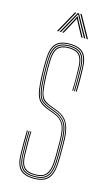

<svg xmlns="http://www.w3.org/2000/svg" viewBox="-117 -788 490 838"><g transform="rotate(15 128.0 -369.0)"><path d="M126.8 5Q83 5 63.8 -15.9Q44.5 -36.8 43.8 -85Q43.5 -112 43.2 -133.5Q43 -155 43.8 -191H47.8Q47.2 -151.2 47.4 -130.4Q47.5 -109.5 47.8 -85Q48.5 -39 66.9 -19Q85.2 1 126.8 1Q167.5 1 186.8 -18.9Q206 -38.8 208.8 -85.2Q209.8 -100 209.9 -115.2Q210 -130.5 209.9 -146.5Q209.8 -162.5 209.8 -179Q209.8 -240 193.8 -267.2Q177.8 -294.5 144.5 -306.8L115.5 -317.5Q95.8 -324.8 84.2 -334.1Q72.8 -343.5 67.1 -367.5Q61.5 -391.5 59.8 -442.5Q59 -462.5 59.1 -477.8Q59.2 -493 59.8 -513.5Q61 -553.8 76.4 -571.4Q91.8 -589 126.8 -589Q162 -589 177.6 -571.6Q193.2 -554.2 193.8 -514Q194.2 -487.8 194.2 -466.9Q194.2 -446 193.8 -410H189.8Q191.2 -441.2 190.8 -467Q190.2 -492.8 189.8 -513.8Q189.2 -552 174.6 -568.5Q160 -585 126.8 -585Q94.2 -585 79.6 -568.4Q65 -551.8 63.8 -513.5Q63 -488.8 63.1 -475Q63.2 -461.2 63.8 -442.8Q65.5 -397.2 69.6 -374Q73.8 -350.8 84.6 -340.1Q95.5 -329.5 117 -321.2L145.8 -310.2Q166.8 -302.2 182 -288.5Q197.2 -274.8 205.5 -248.9Q213.8 -223 213.8 -179Q213.8 -163 213.9 -146.9Q214 -130.8 213.9 -115.1Q213.8 -99.5 212.8 -85Q209.8 -36.8 189.8 -15.9Q169.8 5 126.8 5ZM126.8 -3Q87.2 -3 69.9 -22.1Q52.5 -41.2 51.8 -85.2Q51.5 -111 51 -136.9Q50.5 -162.8 51.8 -191H55.8Q54.2 -159.5 54.9 -133.2Q55.5 -107 55.8 -85.2Q56.2 -43.5 72.9 -25.2Q89.5 -7 126.8 -7Q164 -7 181.1 -25.2Q198.2 -43.5 200.8 -85.8Q202 -108 201.9 -130.2Q201.8 -152.5 201.8 -179Q201.8 -237.5 187 -262.6Q172.2 -287.8 141.5 -299.2L112.8 -310Q88.8 -319 76.2 -330.9Q63.8 -342.8 58.6 -368Q53.5 -393.2 51.8 -442.2Q51 -462.5 51.1 -478.1Q51.2 -493.8 51.8 -513.8Q53 -558.5 70.6 -577.8Q88.2 -597 126.8 -597Q166.2 -597 183.6 -577.8Q201 -558.5 201.8 -514Q202.2 -487.8 202.2 -466.9Q202.2 -446 201.8 -410H197.8Q198.2 -449.8 198.2 -470Q198.2 -490.2 197.8 -514Q197.2 -556.5 180.5 -574.8Q163.8 -593 126.8 -593Q90 -593 73.5 -574.5Q57 -556 55.8 -513.5Q55.2 -493.5 55.1 -477.6Q55 -461.8 55.8 -442.5Q57.5 -391.2 63.1 -366.6Q68.8 -342 80.9 -331.9Q93 -321.8 114 -313.8L143 -302.8Q173.5 -291.2 189.6 -266.1Q205.8 -241 205.8 -179Q205.8 -153.2 205.9 -130.4Q206 -107.5 204.8 -85.5Q202 -42 184.2 -22.5Q166.5 -3 126.8 -3ZM126.8 -11Q91.5 -11 75.9 -28.2Q60.2 -45.5 59.8 -85.5Q59.5 -105.5 58.9 -132.1Q58.2 -158.8 59.8 -191H63.8Q62.5 -161.5 63 -135Q63.5 -108.5 63.8 -85.5Q64.2 -47.8 78.9 -31.4Q93.5 -15 126.8 -15Q161.8 -15 176.1 -32.6Q190.5 -50.2 192.8 -86.2Q194.2 -109.5 194 -132.1Q193.8 -154.8 193.8 -179Q193.8 -236.2 180.2 -258.9Q166.8 -281.5 138.8 -291.8L109.8 -302.5Q84 -312 70.4 -325.2Q56.8 -338.5 51.1 -365.2Q45.5 -392 43.8 -442Q43 -462.2 43.1 -478.2Q43.2 -494.2 43.8 -514Q45.2 -562.8 64.5 -583.9Q83.8 -605 126.8 -605Q170.5 -605 189.8 -583.9Q209 -562.8 209.8 -514Q210.2 -493 210.8 -467.5Q211.2 -442 209.8 -410H205.8Q206.2 -449.5 206.2 -470Q206.2 -490.5 205.8 -514Q205 -559.8 187.1 -580.4Q169.2 -601 126.8 -601Q85 -601 67.1 -580.4Q49.2 -559.8 47.8 -513.8Q47 -489.5 47.1 -474.6Q47.2 -459.8 47.8 -442Q49.5 -393.2 54.8 -367.4Q60 -341.5 73.1 -328.6Q86.2 -315.8 111.2 -306.2L140.2 -295.2Q169.5 -284.2 183.6 -260.4Q197.8 -236.5 197.8 -179Q197.8 -162.2 197.9 -146.4Q198 -130.5 197.9 -115.4Q197.8 -100.2 196.8 -85.5Q194.2 -45.8 178 -28.4Q161.8 -11 126.8 -11ZM58.2 -644 113.2 -743H119.2L64.2 -644ZM70.2 -644 125.2 -743H131.2L186.2 -644H180.2L133.2 -729.2L129.2 -737.5H127.2L123.2 -729.2L76.2 -644ZM82.2 -644 122.2 -717.8 127.2 -728.8H129.2L134.2 -717.8L174.2 -644H168.2L130.8 -713.2L129.2 -718H127.2L125.8 -713.2L88.2 -644ZM192.2 -644 137.2 -743H143.2L198.2 -644Z"/></g></svg>

Font: Big Shoulders Inline Display Thin Thin
Style: Regular
Weight: 250
Version: Version 2.002